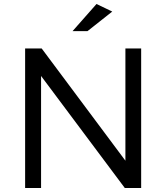

<svg xmlns="http://www.w3.org/2000/svg" viewBox="-20 -943 835 963"><path d="M106 0V-700H189L609 -137V-700H688V0H606L186 -562V0ZM344 -787 464 -923 543 -885 419 -787Z"/></svg>

Font: Trueno
Style: Lt
Weight: 300
Designer: Julieta Ulanovsky
Foundry: Julieta Ulanovsky
Version: Version 3.001b